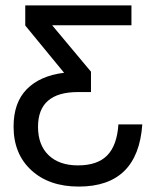

<svg xmlns="http://www.w3.org/2000/svg" viewBox="-20 -544 564 707"><path d="M216 -276 73 -450V-524H464V-451H172L315 -280V-205H267Q120 -205 120 -77Q120 -10 159 27.5Q198 65 267 65Q339 65 375 28Q411 -9 416 -86H504Q488 143 270 143Q161 143 95.5 83Q30 23 30 -78Q30 -166 78.5 -215.5Q127 -265 216 -276Z"/></svg>

Font: ColatingCofangSans
Style: Regular
Weight: 400
Foundry: GNU
Version: Version 412.227;June 27, 2022;FontCreator 11.0.0.2412 32-bit